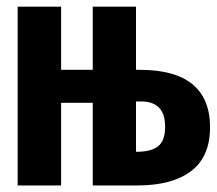

<svg xmlns="http://www.w3.org/2000/svg" viewBox="-20 -565 660 585"><path d="M394.4 -544.6V-352.3H404.6Q513.8 -352.3 566.9 -307.9Q620 -263.6 620 -177.4Q620 -87.2 562.1 -43.6Q504.1 0 400 0H262.6V-251.8H166.2V0H33.8V-544.6H166.2V-352.3H262.6V-544.6ZM409.7 -255.9H394.4V-102.6H397.9Q440.5 -102.6 461.8 -119.5Q483.1 -136.4 483.1 -179Q483.1 -255.9 409.7 -255.9Z"/></svg>

Font: FiraCode Nerd Font
Style: Bold
Weight: 700
Designer: Carrois Corporate, Edenspiekermann AG, Nikita Prokopov
Foundry: Carrois Corporate, Edenspiekermann AG, Nikita Prokopov
Version: Version 6.002;Nerd Fonts 2.1.0